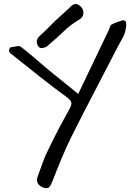

<svg xmlns="http://www.w3.org/2000/svg" viewBox="-20 -865 686 967"><path d="M202 81Q183 75 172.5 61.5Q162 48 169 26Q182 -9 194 -43Q206 -77 222 -109Q272 -213 329 -314Q342 -337 339 -349.5Q336 -362 313 -378Q246 -427 181 -478.5Q116 -530 51 -582Q46 -587 37.5 -592.5Q29 -598 26 -606.5Q23 -615 33 -627Q46 -628 61 -631.5Q76 -635 84 -630Q116 -606 147 -579Q178 -552 209 -526Q247 -494 287.5 -462Q328 -430 374 -392L527 -712Q531 -720 533.5 -729Q536 -738 542 -741Q555 -749 569.5 -753.5Q584 -758 598 -763Q612 -763 614.5 -753Q617 -743 615 -730Q613 -717 611 -709Q607 -690 596.5 -672Q586 -654 576 -635Q517 -520 457.5 -406.5Q398 -293 340 -177Q313 -122 289.5 -65.5Q266 -9 244 48Q237 66 229.5 76Q222 86 202 81ZM172 -633Q164 -644 165.5 -658Q167 -672 177 -681Q199 -701 218.5 -720.5Q238 -740 258 -760Q278 -779 299 -797.5Q320 -816 340 -836Q360 -852 378 -839Q398 -826 400 -804Q402 -782 382 -768Q337 -742 301.5 -707.5Q266 -673 227 -641Q218 -629 199 -624Q180 -619 172 -633Z"/></svg>

Font: Mynerve
Style: Regular
Weight: 400
Designer: Carolina Short
Foundry: Carolina Short
Version: Version 1.000; ttfautohint (v1.8.4.7-5d5b)